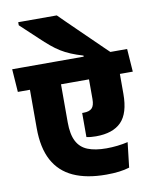

<svg xmlns="http://www.w3.org/2000/svg" viewBox="-122 -962 839 1047"><g transform="rotate(-10 298.0 -439.0)"><path d="M-16 -516.5H620.5L611.5 -643.5H-25ZM223 -306V-558H51V-304Q51 -195 88.5 -125.2Q126 -55.5 199.5 -22Q273 11.5 381 11.5Q420.5 11.5 452.5 7.5Q484.5 3.5 510 -4.5L526 -143Q499 -136.5 468 -133Q437 -129.5 407 -129.5Q344.5 -129.5 303.8 -145.8Q263 -162 243 -200.8Q223 -239.5 223 -306ZM549 -406V-552.5H378V-407.5Q378 -371 363.5 -356.8Q349 -342.5 317.5 -342.5Q315 -342.5 313.2 -342.5Q311.5 -342.5 309.5 -342.5V-209Q320.5 -206.5 335 -205.2Q349.5 -204 362 -204Q456 -204 502.5 -251.5Q549 -299 549 -406ZM52 -890.5V-873.5L146 -785.5Q175.5 -757.5 200.2 -736.8Q225 -716 250 -700.5Q275 -685 304.2 -672.8Q333.5 -660.5 371 -649.5V-617.5H526V-636.5Q511 -650.5 485.2 -675.8Q459.5 -701 428 -731.5Q396.5 -762 365 -792.8Q333.5 -823.5 307.2 -849.2Q281 -875 265.5 -890.5Z"/></g></svg>

Font: Anek Devanagari Medium ExtraBold
Style: Regular
Weight: 800
Version: Version 1.003